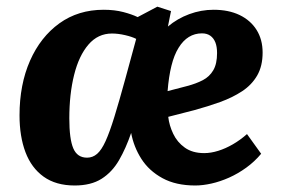

<svg xmlns="http://www.w3.org/2000/svg" viewBox="-20 -556 865 590"><path d="M636.5 -526Q682.5 -526 716.3 -509.8Q750 -493.5 768.5 -464Q787 -434.5 787 -394.5Q787 -353 770.3 -324Q753.5 -295 723.8 -275.5Q694 -256 656.5 -242.5Q619 -229 577 -217.5L497 -197Q500 -170.5 512.3 -144.8Q524.5 -119 548 -102.3Q571.5 -85.5 607.5 -85.5Q628 -85.5 650.5 -92.5Q673 -99.5 695.5 -112.5Q718 -125.5 739 -144L782.5 -83.5Q762.5 -59.5 737 -41Q711.5 -22.5 684 -10.2Q656.5 2 629.8 8Q603 14 580 14Q520.5 14 479.3 -8.5Q438 -31 414.5 -67.7Q391 -104.5 383 -147.5Q367 -100.5 345.8 -63.8Q324.5 -27 292 -6.5Q259.5 14 209.5 14Q152 14 114.2 -13Q76.5 -40 58.2 -88.5Q40 -137 40 -201.5Q40 -296 72.2 -369.3Q104.5 -442.5 162.5 -484.3Q220.5 -526 298.5 -526Q332 -526 358.8 -519Q385.5 -512 403 -503.5L463.5 -535.5L505.5 -522L496 -474.5Q525 -499 561.5 -512.5Q598 -526 636.5 -526ZM247.5 -71.5Q265 -71.5 278.5 -83.3Q292 -95 304.5 -122.5Q317 -150 331.5 -197Q346 -244 365 -313.5L398.5 -436.5Q386 -443 364.5 -448Q343 -453 324 -453Q281 -453 251.8 -419Q222.5 -385 207.8 -326Q193 -267 193 -192Q193 -128.5 205.3 -100Q217.5 -71.5 247.5 -71.5ZM647 -393Q647 -412.5 641.8 -425.7Q636.5 -439 626.3 -446.2Q616 -453.5 600.5 -453.5Q578.5 -453.5 560.5 -442.5Q542.5 -431.5 528.8 -409.2Q515 -387 506.8 -353.8Q498.5 -320.5 495 -276L554.5 -291.5Q583 -299 603.5 -309.8Q624 -320.5 635.5 -340.3Q647 -360 647 -393Z"/></svg>

Font: Literata
Style: Italic
Weight: 400
Italic angle: -2°
Designer: Latin by Veronika Burian and Jose Scaglione. Greek by Irene Vlachou. Cyrillic by Vera Evstafieva
Foundry: TypeTogether
Version: Version 3.103;gftools[0.9.29]